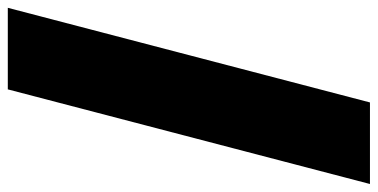

<svg xmlns="http://www.w3.org/2000/svg" viewBox="-258 -590 968 492"><g transform="rotate(90 226.0 -344.0)"><path d="M0 120 242.5 -808H451.5L209 120Z"/></g></svg>

Font: Encode Sans Condensed Thin Black
Style: Regular
Weight: 900
Version: Version 3.002